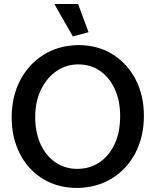

<svg xmlns="http://www.w3.org/2000/svg" viewBox="-20 -920 773 954"><path d="M365 14Q266 14 192 -32Q118 -78 78 -157.5Q38 -237 38 -336Q38 -440 80 -520.5Q122 -601 196 -647.5Q270 -694 367 -696Q467 -696 540.5 -649.5Q614 -603 654.5 -524Q695 -445 695 -345Q695 -241 653 -160.5Q611 -80 537 -34Q463 12 365 14ZM364 -81Q425 -81 473 -112.5Q521 -144 549 -203Q577 -262 577 -344Q577 -418 551 -476Q525 -534 478 -567Q431 -600 368 -600Q309 -600 260.5 -566.5Q212 -533 183.5 -474.5Q155 -416 155 -338Q155 -263 181 -205Q207 -147 254.5 -114Q302 -81 364 -81ZM342 -739 420 -760 368 -900H250Z"/></svg>

Font: Catamaran Thin SemiBold
Style: Regular
Weight: 600
Version: Version 2.000